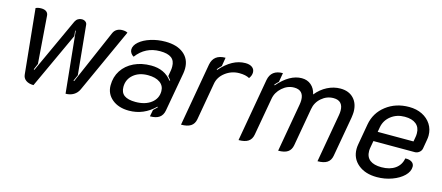

<svg xmlns="http://www.w3.org/2000/svg" viewBox="-42 -903 3008 1306"><g transform="rotate(15 1462.5 -250.0)"><path d="M134 -46 88 -501Q104 -509 127 -509Q150 -509 163 -499Q176 -489 177 -470L202 -138L184 -95L189 -93L367 -480Q374 -494 386 -501.5Q398 -509 413 -509Q428 -509 438.5 -501Q449 -493 450 -480L484 -134L465 -91L470 -89L635 -470Q643 -489 659.5 -499Q676 -509 698 -509Q722 -509 735 -501L528 -46Q516 -20 492 -5.5Q468 9 436 9L392 -423L388 -422L392 -385L210 9Q177 9 156.5 -5.5Q136 -20 134 -46Z M717 -126Q717 -185 746.5 -230.5Q776 -276 829 -301.5Q882 -327 950 -327Q1045 -327 1096 -259L1100 -263Q1097 -267 1080 -288L1087 -330Q1089 -340 1089 -357Q1089 -398 1063 -417.5Q1037 -437 983 -437Q880 -437 818 -354Q805 -361 797.5 -373Q790 -385 790 -397Q790 -426 819.5 -452Q849 -478 898 -493.5Q947 -509 1001 -509Q1083 -509 1130 -471Q1177 -433 1177 -367Q1177 -350 1174 -332L1125 -58Q1119 -24 1096 -7.5Q1073 9 1030 9L1039 -38Q1062 -59 1066 -64L1063 -68Q985 9 881 9Q808 9 762.5 -28.5Q717 -66 717 -126ZM1061 -176Q1061 -214 1030.5 -236Q1000 -258 946 -258Q883 -258 843.5 -224.5Q804 -191 804 -138Q804 -98 830 -79Q856 -60 909 -60Q977 -60 1019 -92Q1061 -124 1061 -176Z M1393 -317 1347 -55Q1341 -22 1317 -6.5Q1293 9 1249 9L1327 -435Q1341 -509 1424 -509L1414 -448Q1401 -436 1386 -418L1390 -414Q1472 -509 1565 -509Q1595 -509 1612.5 -496Q1630 -483 1630 -460Q1630 -438 1614 -417Q1587 -432 1543 -432Q1488 -432 1444.5 -399Q1401 -366 1393 -317Z M1732 -435Q1746 -509 1828 -509L1817 -445Q1802 -431 1791 -418L1795 -414Q1877 -509 1962 -509Q2001 -509 2028 -486Q2055 -463 2064 -422Q2098 -464 2142.5 -486.5Q2187 -509 2234 -509Q2293 -509 2327 -473.5Q2361 -438 2361 -378Q2361 -365 2357 -337L2307 -55Q2301 -22 2277.5 -6.5Q2254 9 2210 9L2270 -332Q2273 -349 2273 -364Q2273 -398 2256 -416Q2239 -434 2205 -434Q2158 -434 2121 -402Q2084 -370 2076 -322L2029 -55Q2023 -22 2000 -6.5Q1977 9 1933 9L1993 -332Q1996 -349 1996 -364Q1996 -398 1979 -416Q1962 -434 1928 -434Q1882 -434 1844 -400.5Q1806 -367 1798 -320L1751 -55Q1745 -22 1721.5 -6.5Q1698 9 1654 9Z M2445 -141Q2445 -157 2448 -173L2474 -321Q2489 -405 2556.5 -457Q2624 -509 2718 -509Q2770 -509 2810 -489Q2850 -469 2872.5 -434Q2895 -399 2895 -355Q2895 -339 2892 -324L2881 -260Q2878 -244 2864 -233Q2850 -222 2834 -222H2542L2534 -177Q2531 -162 2531 -150Q2531 -107 2559 -85.5Q2587 -64 2640 -64Q2699 -64 2736.5 -90.5Q2774 -117 2782 -164Q2810 -166 2827.5 -154.5Q2845 -143 2845 -122Q2845 -88 2814.5 -58Q2784 -28 2733.5 -9.5Q2683 9 2627 9Q2545 9 2495 -32.5Q2445 -74 2445 -141ZM2806 -290 2812 -324Q2814 -333 2814 -349Q2814 -391 2786 -414Q2758 -437 2706 -437Q2650 -437 2609.5 -405.5Q2569 -374 2560 -324L2554 -290Z"/></g></svg>

Font: K2D
Style: Italic
Weight: 400
Italic angle: -10°
Designer: Katatrad Aksorn Co.,Ltd.
Foundry: Cadson Demak Co.,Ltd.
Version: Version 1.000; ttfautohint (v1.6)